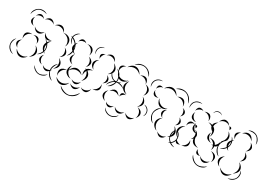

<svg xmlns="http://www.w3.org/2000/svg" viewBox="-56 -1546 3561 2575"><g transform="rotate(30 1725.0 -259.0)"><path d="M-13 -524Q-19 -558 -0.5 -590Q18 -622 48 -639Q77 -656 114 -654.5Q151 -653 177 -631Q145 -643 110.5 -643.5Q76 -644 52 -630Q28 -617 10.5 -587.5Q-7 -558 -13 -524ZM193 -556Q200 -576 219.5 -592Q239 -608 260 -608Q281 -608 300.5 -592Q320 -576 327 -556Q313 -572 295 -578Q277 -584 260 -584Q243 -584 224.5 -578Q206 -572 193 -556ZM347 -556Q360 -577 385.5 -590.5Q411 -604 435 -599Q459 -594 477.5 -572.5Q496 -551 500 -527Q488 -548 468.5 -560Q449 -572 430 -575Q411 -579 388.5 -575Q366 -571 347 -556ZM62 -540Q66 -558 80.5 -575Q95 -592 113 -594Q131 -597 149.5 -584.5Q168 -572 177 -556Q163 -568 147 -570.5Q131 -573 116 -571Q102 -569 87 -562.5Q72 -556 62 -540ZM605 -545Q648 -543 682 -512.5Q716 -482 729 -441Q742 -400 731.5 -355.5Q721 -311 687 -285Q710 -321 719.5 -363Q729 -405 719 -438Q709 -471 677 -499.5Q645 -528 605 -545ZM500 -527Q527 -535 558.5 -525.5Q590 -516 607 -493Q624 -470 623.5 -437.5Q623 -405 607 -381Q614 -409 607.5 -434.5Q601 -460 588 -479Q574 -497 551.5 -511Q529 -525 500 -527ZM106 -411Q87 -411 66.5 -421.5Q46 -432 39 -450Q32 -468 40 -490Q48 -512 62 -524Q53 -508 54.5 -490.5Q56 -473 61 -459Q67 -445 77.5 -431Q88 -417 106 -411ZM412 -362Q398 -347 374.5 -339Q351 -331 332 -339Q313 -347 301 -368.5Q289 -390 290 -411Q296 -391 311 -379Q326 -367 341 -361Q356 -355 375 -354Q394 -353 412 -362ZM274 -411Q266 -389 244 -371Q222 -353 198 -353Q174 -353 152 -371Q130 -389 122 -411Q137 -393 158 -385Q179 -377 198 -377Q217 -377 238 -385Q259 -393 274 -411ZM609 -365Q631 -358 648 -337.5Q665 -317 666 -294Q666 -272 649.5 -251Q633 -230 612 -222Q629 -237 635.5 -256.5Q642 -276 642 -294Q641 -312 634 -331.5Q627 -351 609 -365ZM419 -158Q406 -162 394 -171Q386 -148 369.5 -129.5Q353 -111 330 -102Q368 -136 385 -178Q369 -192 359 -211.5Q349 -231 349 -251Q349 -275 362 -299Q347 -319 327 -336Q350 -328 368 -308Q388 -336 417 -347Q403 -335 394 -321.5Q385 -308 380 -293Q403 -260 403 -220Q404 -200 398 -180Q407 -167 419 -158ZM160 -301Q178 -310 202 -310Q226 -310 241 -297Q256 -283 259 -259.5Q262 -236 255 -218Q255 -237 246 -252.5Q237 -268 225 -279Q213 -289 196.5 -296.5Q180 -304 160 -301ZM62 -186Q49 -204 47.5 -230.5Q46 -257 59 -275Q72 -293 97.5 -300Q123 -307 145 -301Q122 -299 105.5 -287.5Q89 -276 79 -261Q68 -247 62 -227Q56 -207 62 -186ZM373 -252Q373 -221 390 -192Q394 -207 393 -220Q393 -247 376 -278Q373 -265 373 -252ZM612 -206Q636 -197 654.5 -173.5Q673 -150 673 -124Q673 -99 654.5 -75.5Q636 -52 612 -43Q632 -59 640.5 -81.5Q649 -104 649 -124Q649 -145 640.5 -167Q632 -189 612 -206ZM255 -194Q280 -184 299 -159.5Q318 -135 318 -108Q318 -81 299 -56Q280 -31 254 -22Q275 -39 284.5 -62.5Q294 -86 294 -108Q294 -129 285 -152.5Q276 -176 255 -194ZM62 -47Q44 -53 28.5 -71Q13 -89 13 -108Q13 -128 28.5 -145.5Q44 -163 62 -170Q47 -157 42 -140.5Q37 -124 37 -108Q37 -93 42 -76Q47 -59 62 -47ZM53 57Q19 56 -8.5 32.5Q-36 9 -46 -23Q-56 -55 -48 -90Q-40 -125 -13 -146Q-31 -118 -38 -85Q-45 -52 -36 -26Q-28 -1 -3.5 22Q21 45 53 57ZM459 -15Q438 -16 417 -29.5Q396 -43 389 -63Q383 -83 392.5 -106Q402 -129 419 -142Q408 -124 407.5 -105Q407 -86 412 -70Q417 -54 428 -38.5Q439 -23 459 -15ZM239 -15Q227 10 200 27.5Q173 45 145 42Q117 40 93 18Q69 -4 62 -31Q78 -8 101.5 4Q125 16 147 18Q169 20 194 12.5Q219 5 239 -15ZM612 -27Q606 -6 587.5 12Q569 30 548 32Q526 34 504.5 19.5Q483 5 474 -15Q490 0 509 5Q528 10 546 8Q563 7 581.5 -1Q600 -9 612 -27ZM592 60Q578 91 545 107Q512 123 478 120Q445 117 415.5 95.5Q386 74 377 41Q396 69 424 88.5Q452 108 479 110Q506 113 537 98.5Q568 84 592 60Z M1011 -493Q995 -510 993 -536Q991 -562 1002 -584Q1013 -605 1035.5 -618Q1058 -631 1082 -628Q1058 -623 1038.5 -609.5Q1019 -596 1010 -579Q1002 -562 1002 -538.5Q1002 -515 1011 -493ZM671 -449Q646 -463 634.5 -491.5Q623 -520 628 -549Q633 -577 653.5 -599.5Q674 -622 702 -627Q678 -613 660 -591Q642 -569 638 -547Q634 -524 643.5 -497.5Q653 -471 671 -449ZM1149 -556Q1161 -575 1184 -587.5Q1207 -600 1229 -595Q1251 -591 1267.5 -570.5Q1284 -550 1287 -528Q1276 -548 1258.5 -558Q1241 -568 1224 -572Q1207 -575 1187 -572.5Q1167 -570 1149 -556ZM728 -523Q729 -541 740 -559.5Q751 -578 768 -583Q784 -588 803.5 -579Q823 -570 833 -556Q819 -565 803.5 -564.5Q788 -564 775 -560Q761 -556 748 -547.5Q735 -539 728 -523ZM849 -556Q872 -564 900 -558Q928 -552 943 -533Q959 -514 959 -485.5Q959 -457 947 -437Q952 -460 944.5 -481.5Q937 -503 925 -518Q912 -533 893 -544.5Q874 -556 849 -556ZM1094 -466Q1083 -477 1076.5 -495Q1070 -513 1076 -528Q1082 -542 1100 -549.5Q1118 -557 1134 -556Q1119 -552 1111 -540.5Q1103 -529 1098 -518Q1093 -507 1090 -493.5Q1087 -480 1094 -466ZM1287 -512Q1312 -503 1330.5 -479Q1349 -455 1349 -429Q1349 -403 1330.5 -379Q1312 -355 1287 -346Q1307 -363 1316 -385.5Q1325 -408 1325 -429Q1325 -450 1316 -472.5Q1307 -495 1287 -512ZM775 -355Q750 -357 726.5 -374Q703 -391 696 -415Q690 -440 701 -467Q712 -494 732 -508Q718 -487 716 -464Q714 -441 719 -422Q725 -402 738.5 -383.5Q752 -365 775 -355ZM1362 -473Q1402 -458 1424.5 -419Q1447 -380 1447 -337Q1447 -295 1424 -256Q1401 -217 1361 -203Q1393 -230 1415 -266.5Q1437 -303 1437 -337Q1437 -371 1415.5 -408Q1394 -445 1362 -473ZM1094 -300Q1072 -308 1054.5 -329.5Q1037 -351 1037 -375Q1037 -399 1054.5 -420.5Q1072 -442 1094 -450Q1076 -435 1068.5 -414.5Q1061 -394 1061 -375Q1061 -356 1068.5 -335.5Q1076 -315 1094 -300ZM950 -421Q973 -418 994 -401.5Q1015 -385 1020 -363Q1025 -341 1013 -317Q1001 -293 982 -281Q995 -299 997.5 -319.5Q1000 -340 996 -358Q992 -375 981 -393Q970 -411 950 -421ZM813 -220Q791 -222 769.5 -237Q748 -252 742 -273Q736 -294 746.5 -318Q757 -342 775 -355Q763 -337 762 -316.5Q761 -296 765 -279Q770 -263 781.5 -246Q793 -229 813 -220ZM1287 -330Q1306 -323 1321 -304.5Q1336 -286 1336 -266Q1336 -246 1320 -228Q1304 -210 1285 -204Q1301 -216 1306.5 -233.5Q1312 -251 1312 -267Q1312 -282 1307 -299.5Q1302 -317 1287 -330ZM1004 -160Q990 -180 989 -208Q988 -236 1002 -255Q994 -261 985 -266Q995 -264 1006 -260Q1021 -277 1046.5 -283.5Q1072 -290 1094 -284Q1073 -282 1056 -272Q1039 -262 1027 -249Q1042 -239 1053.5 -224Q1065 -209 1069 -193Q1075 -165 1061.5 -135.5Q1048 -106 1024 -91Q1041 -113 1045.5 -139Q1050 -165 1045 -187Q1039 -216 1019 -239Q1009 -223 1003.5 -202.5Q998 -182 1004 -160ZM712 14Q697 -5 693 -32.5Q689 -60 701 -81Q713 -101 738 -111Q763 -121 787 -118Q784 -141 792 -165Q800 -189 817 -205Q808 -186 806 -166.5Q804 -147 807 -130Q815 -156 836.5 -178Q858 -200 884 -205Q913 -210 943 -195.5Q973 -181 988 -155Q966 -174 939 -179.5Q912 -185 889 -181Q867 -177 845 -163Q823 -149 808 -125Q810 -116 814 -108Q823 -87 841.5 -69Q860 -51 886 -43Q859 -41 831 -57Q803 -73 792 -98Q788 -107 787 -117Q764 -113 747.5 -99Q731 -85 722 -69Q712 -52 708 -30.5Q704 -9 712 14ZM1283 -188Q1296 -171 1299 -145Q1302 -119 1290 -101Q1279 -83 1254 -75Q1229 -67 1208 -71Q1230 -74 1245.5 -86.5Q1261 -99 1270 -114Q1280 -128 1284.5 -147.5Q1289 -167 1283 -188ZM685 108Q648 102 621.5 71.5Q595 41 589 4Q582 -33 596.5 -70.5Q611 -108 644 -127Q619 -98 606 -62.5Q593 -27 598 2Q604 32 628 61Q652 90 685 108ZM1028 -76Q1025 -55 1011 -35.5Q997 -16 977 -11Q957 -6 935 -17Q913 -28 902 -45Q918 -33 936.5 -31.5Q955 -30 971 -34Q987 -38 1003 -47.5Q1019 -57 1028 -76ZM1195 -62Q1195 -40 1182 -17Q1169 6 1149 14Q1128 21 1103 13Q1078 5 1064 -12Q1083 -1 1103.5 -2Q1124 -3 1140 -9Q1157 -15 1172.5 -28Q1188 -41 1195 -62ZM1052 -9Q1048 12 1030.5 31.5Q1013 51 991 55Q969 58 947 44.5Q925 31 914 12Q930 27 950 30.5Q970 34 987 31Q1005 28 1023 18.5Q1041 9 1052 -9ZM898 14Q891 43 865.5 65.5Q840 88 811 90Q781 93 752.5 75Q724 57 712 30Q733 51 759 59.5Q785 68 809 66Q832 64 856.5 51.5Q881 39 898 14ZM1093 58Q1085 101 1049 131Q1013 161 970 168Q927 175 883.5 158Q840 141 819 103Q852 131 893 147Q934 163 969 158Q1003 152 1037 124Q1071 96 1093 58Z M1537 -631Q1557 -665 1596 -679Q1635 -693 1674 -686Q1712 -679 1743.5 -651.5Q1775 -624 1781 -585Q1762 -619 1732.5 -645Q1703 -671 1672 -676Q1641 -682 1604 -669Q1567 -656 1537 -631ZM1470 -556Q1481 -583 1509 -602.5Q1537 -622 1567 -620Q1596 -619 1622.5 -597.5Q1649 -576 1658 -548Q1640 -572 1614.5 -583.5Q1589 -595 1566 -596Q1542 -597 1516 -587.5Q1490 -578 1470 -556ZM1674 -545Q1690 -560 1715 -565Q1740 -570 1760 -560Q1779 -550 1789 -526Q1799 -502 1795 -480Q1791 -501 1777.5 -515.5Q1764 -530 1748 -539Q1733 -547 1713.5 -550Q1694 -553 1674 -545ZM1399 -450Q1386 -463 1380.5 -485.5Q1375 -508 1384 -525Q1393 -542 1414.5 -550Q1436 -558 1454 -556Q1436 -552 1424 -539.5Q1412 -527 1405 -514Q1398 -500 1395 -483.5Q1392 -467 1399 -450ZM1795 -480Q1820 -479 1843.5 -463.5Q1867 -448 1875 -425Q1882 -402 1872.5 -375.5Q1863 -349 1844 -334Q1856 -355 1857 -377Q1858 -399 1852 -418Q1846 -436 1832 -453.5Q1818 -471 1795 -480ZM1572 -408Q1559 -384 1531.5 -368.5Q1504 -353 1476 -357Q1449 -361 1427 -384Q1405 -407 1399 -434Q1413 -410 1435.5 -397Q1458 -384 1480 -381Q1502 -378 1527 -384Q1552 -390 1572 -408ZM1338 -208Q1341 -241 1362 -267Q1383 -293 1412 -307Q1401 -309 1390 -313Q1363 -324 1344 -350Q1325 -376 1326 -406Q1335 -377 1353.5 -354Q1372 -331 1394 -322Q1415 -314 1444 -317Q1449 -318 1453 -318Q1478 -323 1501 -335Q1492 -325 1481 -319Q1506 -316 1528.5 -305Q1551 -294 1566 -274Q1539 -292 1508.5 -301Q1478 -310 1451 -308Q1446 -307 1441 -306Q1437 -305 1434 -304Q1405 -296 1379.5 -269Q1354 -242 1338 -208ZM1641 -236Q1613 -237 1587 -255.5Q1561 -274 1553 -301Q1544 -327 1555 -357.5Q1566 -388 1588 -405Q1573 -381 1571 -355Q1569 -329 1575 -308Q1582 -287 1598.5 -267Q1615 -247 1641 -236ZM1844 -318Q1867 -310 1884.5 -287.5Q1902 -265 1902 -241Q1902 -217 1884.5 -194.5Q1867 -172 1844 -164Q1863 -180 1870.5 -201Q1878 -222 1878 -241Q1878 -260 1870.5 -281Q1863 -302 1844 -318ZM1915 -235Q1940 -237 1962 -222.5Q1984 -208 1994 -185Q2004 -163 2000.5 -136.5Q1997 -110 1979 -93Q1990 -115 1991.5 -139Q1993 -163 1985 -181Q1977 -199 1958 -213.5Q1939 -228 1915 -235ZM1573 -160Q1568 -173 1569 -191.5Q1570 -210 1581 -219Q1592 -229 1610 -228Q1628 -227 1641 -220Q1627 -222 1616.5 -215.5Q1606 -209 1597 -201Q1588 -194 1580.5 -184Q1573 -174 1573 -160ZM1421 -160Q1428 -180 1448 -196.5Q1468 -213 1489 -213Q1510 -213 1530 -196.5Q1550 -180 1557 -160Q1543 -176 1524.5 -182.5Q1506 -189 1489 -189Q1472 -189 1453.5 -182.5Q1435 -176 1421 -160ZM1437 -15Q1414 -18 1392.5 -35.5Q1371 -53 1366 -75Q1361 -98 1373 -122.5Q1385 -147 1405 -160Q1391 -141 1388 -120Q1385 -99 1389 -81Q1393 -62 1404.5 -44Q1416 -26 1437 -15ZM1856 -160Q1879 -160 1902 -145.5Q1925 -131 1932 -109Q1940 -87 1930.5 -62Q1921 -37 1903 -22Q1915 -42 1915 -63Q1915 -84 1910 -101Q1904 -119 1890.5 -135.5Q1877 -152 1856 -160ZM1573 -15Q1566 3 1549 18Q1532 33 1513 33Q1494 33 1476.5 18Q1459 3 1453 -15Q1465 -1 1481.5 4Q1498 9 1513 9Q1528 9 1544.5 4Q1561 -1 1573 -15ZM1736 -15Q1728 7 1707 24Q1686 41 1662 41Q1639 41 1618 24Q1597 7 1589 -15Q1604 3 1624 10Q1644 17 1662 17Q1681 17 1701 10Q1721 3 1736 -15ZM1888 -15Q1881 5 1861.5 21.5Q1842 38 1820 38Q1799 38 1779.5 21.5Q1760 5 1752 -15Q1766 1 1784.5 7.5Q1803 14 1820 14Q1837 14 1855.5 7.5Q1874 1 1888 -15ZM1692 60Q1681 91 1650.5 109.5Q1620 128 1587 128Q1553 128 1522.5 109.5Q1492 91 1481 60Q1502 86 1531 102Q1560 118 1587 118Q1613 118 1642 102Q1671 86 1692 60Z M2179 -630Q2206 -660 2248 -667.5Q2290 -675 2327 -660Q2364 -646 2390.5 -612.5Q2417 -579 2417 -539Q2404 -577 2378.5 -608.5Q2353 -640 2323 -651Q2294 -662 2254 -655.5Q2214 -649 2179 -630ZM1874 -485Q1858 -508 1859.5 -538.5Q1861 -569 1878 -592Q1894 -615 1922 -626.5Q1950 -638 1977 -631Q1949 -629 1924 -617Q1899 -605 1886 -586Q1873 -568 1870 -540.5Q1867 -513 1874 -485ZM2040 -556Q2051 -584 2079 -603.5Q2107 -623 2137 -622Q2167 -621 2194 -599.5Q2221 -578 2230 -549Q2212 -573 2186.5 -585Q2161 -597 2137 -598Q2112 -599 2086 -588.5Q2060 -578 2040 -556ZM2246 -547Q2264 -562 2292 -565.5Q2320 -569 2341 -557Q2361 -545 2371 -519Q2381 -493 2377 -469Q2373 -493 2359 -510Q2345 -527 2328 -537Q2312 -546 2290.5 -550Q2269 -554 2246 -547ZM1949 -497Q1944 -511 1947 -530Q1950 -549 1961 -558Q1973 -568 1992 -566Q2011 -564 2024 -556Q2009 -559 1997.5 -553Q1986 -547 1976 -540Q1967 -532 1958 -522Q1949 -512 1949 -497ZM2037 -411Q2021 -402 1999.5 -401Q1978 -400 1964 -411Q1950 -422 1946.5 -443.5Q1943 -465 1949 -482Q1949 -464 1958.5 -451Q1968 -438 1979 -429Q1990 -420 2004.5 -414Q2019 -408 2037 -411ZM2385 -455Q2403 -453 2421.5 -439.5Q2440 -426 2444 -407Q2448 -389 2437 -369Q2426 -349 2410 -339Q2421 -354 2422.5 -371Q2424 -388 2420 -402Q2417 -417 2409 -432Q2401 -447 2385 -455ZM2215 -343Q2196 -322 2165 -314Q2134 -306 2109 -317Q2083 -328 2067 -355.5Q2051 -383 2052 -411Q2061 -384 2079.5 -366Q2098 -348 2118 -339Q2139 -330 2165 -330Q2191 -330 2215 -343ZM2217 -201Q2198 -208 2182.5 -226Q2167 -244 2167 -264Q2167 -284 2182.5 -302Q2198 -320 2217 -326Q2202 -314 2196.5 -297Q2191 -280 2191 -264Q2191 -248 2196.5 -231Q2202 -214 2217 -201ZM2410 -323Q2428 -317 2443 -299.5Q2458 -282 2458 -263Q2458 -244 2443 -226.5Q2428 -209 2410 -203Q2424 -215 2429 -231.5Q2434 -248 2434 -263Q2434 -278 2429 -294.5Q2424 -311 2410 -323ZM2142 -74Q2107 -87 2086.5 -120.5Q2066 -154 2066 -191Q2066 -228 2086.5 -262Q2107 -296 2142 -309Q2114 -285 2095 -253Q2076 -221 2076 -191Q2076 -162 2095 -130Q2114 -98 2142 -74ZM2233 -15Q2204 -23 2182 -48Q2160 -73 2157 -102Q2155 -132 2172.5 -160.5Q2190 -189 2217 -201Q2196 -181 2187.5 -154.5Q2179 -128 2181 -104Q2183 -81 2196 -56.5Q2209 -32 2233 -15ZM2410 -187Q2435 -176 2452 -150Q2469 -124 2468 -97Q2466 -69 2445 -45.5Q2424 -22 2398 -15Q2420 -31 2431 -54Q2442 -77 2444 -98Q2445 -120 2437.5 -144Q2430 -168 2410 -187ZM2485 -151Q2512 -134 2523.5 -102Q2535 -70 2529 -39Q2523 -8 2499.5 17Q2476 42 2445 46Q2473 31 2493.5 7.5Q2514 -16 2519 -41Q2524 -66 2514.5 -96Q2505 -126 2485 -151ZM2382 -15Q2375 5 2356 21Q2337 37 2315 37Q2294 37 2275 21Q2256 5 2249 -15Q2262 1 2280.5 7Q2299 13 2315 13Q2332 13 2350.5 7Q2369 1 2382 -15Z M2773 -597Q2775 -616 2789 -632Q2803 -648 2822 -653Q2840 -658 2860.5 -651.5Q2881 -645 2892 -629Q2858 -653 2824 -644Q2791 -635 2773 -597ZM2462 -500Q2450 -525 2456 -555.5Q2462 -586 2482 -606Q2502 -627 2531.5 -634.5Q2561 -642 2588 -631Q2559 -633 2532 -624.5Q2505 -616 2489 -600Q2473 -583 2466 -555.5Q2459 -528 2462 -500ZM2900 -538Q2905 -561 2924 -580.5Q2943 -600 2966 -603Q2989 -605 3012 -591Q3035 -577 3045 -556Q3028 -572 3007.5 -576.5Q2987 -581 2969 -579Q2950 -576 2931.5 -566.5Q2913 -557 2900 -538ZM2550 -504Q2548 -522 2555 -542Q2562 -562 2578 -570Q2593 -578 2613.5 -573Q2634 -568 2647 -556Q2631 -562 2616 -558.5Q2601 -555 2589 -549Q2577 -542 2565.5 -531.5Q2554 -521 2550 -504ZM2663 -556Q2681 -567 2707 -568Q2733 -569 2750 -556Q2767 -542 2772.5 -517Q2778 -492 2771 -472Q2770 -493 2759 -509.5Q2748 -526 2735 -537Q2721 -547 2702.5 -553.5Q2684 -560 2663 -556ZM3045 -556Q3054 -557 3067 -555Q3080 -553 3085 -545Q3089 -537 3084 -525Q3079 -513 3073 -506Q3076 -515 3071.5 -521Q3067 -527 3064 -534Q3060 -540 3057 -547Q3054 -554 3045 -556ZM2780 -459Q2809 -466 2841 -456Q2843 -478 2861 -497Q2879 -516 2900 -522Q2882 -509 2873.5 -489.5Q2865 -470 2864 -452Q2864 -450 2864 -445Q2881 -435 2892 -420Q2909 -395 2908 -360.5Q2907 -326 2890 -302Q2896 -322 2894.5 -342.5Q2893 -363 2886 -380Q2871 -388 2858.5 -403.5Q2846 -419 2842 -436Q2829 -445 2813.5 -451Q2798 -457 2780 -459ZM2636 -380Q2615 -374 2590.5 -381Q2566 -388 2554 -406Q2542 -423 2544.5 -448.5Q2547 -474 2559 -491Q2554 -471 2559 -452Q2564 -433 2574 -419Q2584 -405 2599 -393.5Q2614 -382 2636 -380ZM3073 -490Q3096 -478 3111.5 -451.5Q3127 -425 3124 -399Q3121 -373 3099 -351.5Q3077 -330 3051 -324Q3074 -338 3086 -359.5Q3098 -381 3100 -402Q3103 -423 3097 -447Q3091 -471 3073 -490ZM3148 -451Q3176 -430 3185.5 -393.5Q3195 -357 3186 -324Q3176 -290 3148 -264.5Q3120 -239 3085 -237Q3117 -251 3142.5 -275.5Q3168 -300 3176 -327Q3184 -353 3175.5 -387.5Q3167 -422 3148 -451ZM2872 -406 2871 -409Q2875 -396 2884 -386Q2879 -397 2872 -406ZM2545 -273Q2539 -291 2543 -313Q2547 -335 2562 -346Q2576 -358 2598 -356.5Q2620 -355 2635 -347Q2638 -358 2645 -367Q2642 -357 2642 -346Q2651 -348 2661.5 -346.5Q2672 -345 2676 -339Q2681 -332 2677 -319.5Q2673 -307 2668 -300Q2670 -308 2665 -314Q2660 -320 2656 -325Q2653 -330 2650 -335.5Q2647 -341 2642 -344Q2642 -328 2647 -314.5Q2652 -301 2660 -290Q2667 -279 2678 -269.5Q2689 -260 2703 -254Q2694 -274 2677 -287Q2695 -282 2711 -266.5Q2727 -251 2733 -233Q2734 -234 2735 -235L2733 -231Q2735 -226 2735 -221Q2736 -209 2731 -197Q2734 -167 2751 -143Q2763 -125 2783.5 -111Q2804 -97 2831 -94Q2805 -88 2775.5 -97.5Q2746 -107 2731 -129Q2718 -147 2717 -173Q2704 -156 2686 -148Q2702 -163 2707 -182.5Q2712 -202 2711 -219Q2710 -234 2706 -246Q2687 -246 2668.5 -254Q2650 -262 2640 -276Q2630 -290 2629 -309.5Q2628 -329 2634 -346Q2617 -349 2602.5 -342.5Q2588 -336 2577 -327Q2565 -318 2555.5 -305Q2546 -292 2545 -273ZM2950 -239Q2928 -236 2903.5 -246Q2879 -256 2869 -275Q2858 -295 2863.5 -320.5Q2869 -346 2883 -363Q2875 -342 2878.5 -322Q2882 -302 2890 -287Q2898 -271 2913 -257Q2928 -243 2950 -239ZM2899 -289Q2924 -295 2952.5 -286.5Q2981 -278 2996 -257Q3002 -249 3005 -240Q3012 -244 3018 -251Q3029 -262 3037.5 -276.5Q3046 -291 3044 -310Q3052 -293 3050.5 -270Q3049 -247 3035 -234Q3026 -224 3009 -221Q3013 -183 2993 -155Q2998 -172 2996.5 -188.5Q2995 -205 2989 -219Q2973 -220 2960 -226Q2972 -225 2985 -229Q2981 -236 2977 -243Q2965 -260 2945 -273Q2925 -286 2899 -289ZM2523 -77Q2497 -89 2479.5 -117Q2462 -145 2465 -173Q2467 -202 2489 -226.5Q2511 -251 2539 -258Q2515 -242 2502.5 -218Q2490 -194 2488 -171Q2486 -148 2494.5 -122.5Q2503 -97 2523 -77ZM2551 60Q2515 64 2482 43Q2449 22 2433 -10Q2417 -43 2420 -81.5Q2423 -120 2448 -147Q2434 -113 2431.5 -77Q2429 -41 2442 -15Q2455 11 2485.5 31Q2516 51 2551 60ZM3002 -142Q3025 -145 3050 -135.5Q3075 -126 3087 -106Q3098 -86 3093.5 -59Q3089 -32 3074 -15Q3082 -36 3078.5 -57Q3075 -78 3066 -94Q3057 -110 3041 -123.5Q3025 -137 3002 -142ZM2686 -132Q2700 -116 2704 -91Q2708 -66 2698 -47Q2687 -29 2663 -20Q2639 -11 2618 -15Q2639 -19 2653.5 -32Q2668 -45 2677 -59Q2685 -74 2689 -93Q2693 -112 2686 -132ZM2911 -15Q2897 -8 2878 -8Q2859 -8 2848 -18Q2836 -29 2835 -48Q2834 -67 2840 -81Q2839 -66 2847 -55Q2855 -44 2864 -36Q2873 -27 2884.5 -20Q2896 -13 2911 -15ZM2603 -15Q2591 -6 2573.5 -1Q2556 4 2543 -4Q2531 -11 2526 -28.5Q2521 -46 2523 -61Q2526 -46 2535.5 -38Q2545 -30 2555 -24Q2565 -19 2577 -14.5Q2589 -10 2603 -15ZM3058 -15Q3050 7 3029 24Q3008 41 2985 41Q2961 41 2940 24Q2919 7 2911 -15Q2926 3 2946 10Q2966 17 2985 17Q3003 17 3023 10Q3043 3 3058 -15ZM3062 60Q3043 94 3004.5 109Q2966 124 2928 118Q2889 111 2857.5 84.5Q2826 58 2819 19Q2839 53 2869 78Q2899 103 2929 108Q2960 113 2996.5 99Q3033 85 3062 60Z M3298 -631Q3324 -652 3360.5 -651.5Q3397 -651 3426 -633Q3455 -614 3471 -581.5Q3487 -549 3480 -516Q3475 -550 3459.5 -580Q3444 -610 3421 -624Q3398 -639 3364 -640Q3330 -641 3298 -631ZM3246 -556Q3259 -578 3285.5 -591.5Q3312 -605 3337 -600Q3362 -595 3381.5 -572Q3401 -549 3405 -524Q3393 -547 3373 -559.5Q3353 -572 3333 -576Q3313 -580 3289.5 -576Q3266 -572 3246 -556ZM3202 -441Q3186 -451 3175.5 -471Q3165 -491 3170 -509Q3174 -528 3192.5 -541Q3211 -554 3230 -556Q3213 -548 3205 -533Q3197 -518 3193 -504Q3189 -489 3190 -472.5Q3191 -456 3202 -441ZM3405 -508Q3425 -501 3441.5 -481.5Q3458 -462 3458 -441Q3458 -419 3441.5 -399.5Q3425 -380 3405 -373Q3421 -387 3427.5 -405.5Q3434 -424 3434 -441Q3434 -458 3427.5 -476.5Q3421 -495 3405 -508ZM3202 -262Q3178 -270 3159.5 -293.5Q3141 -317 3141 -343Q3141 -369 3159.5 -392.5Q3178 -416 3202 -425Q3182 -408 3173.5 -386Q3165 -364 3165 -343Q3165 -323 3173.5 -300.5Q3182 -278 3202 -262ZM3127 -130Q3089 -144 3067.5 -181Q3046 -218 3046 -258Q3046 -298 3067.5 -334.5Q3089 -371 3127 -385Q3096 -359 3076 -324.5Q3056 -290 3056 -258Q3056 -226 3076 -191Q3096 -156 3127 -130ZM3405 -357Q3426 -350 3442.5 -329.5Q3459 -309 3459 -287Q3459 -266 3442.5 -245.5Q3426 -225 3405 -218Q3422 -232 3428.5 -251Q3435 -270 3435 -287Q3435 -305 3428.5 -324Q3422 -343 3405 -357ZM3405 -202Q3430 -193 3449 -168Q3468 -143 3468 -116Q3468 -90 3449 -65Q3430 -40 3405 -31Q3426 -48 3435 -71.5Q3444 -95 3444 -116Q3444 -138 3435 -161.5Q3426 -185 3405 -202ZM3205 -18Q3182 -26 3163.5 -48.5Q3145 -71 3145 -95Q3144 -120 3161.5 -142.5Q3179 -165 3202 -174Q3184 -158 3176.5 -136.5Q3169 -115 3169 -96Q3169 -76 3177.5 -55Q3186 -34 3205 -18ZM3480 -118Q3501 -94 3502 -59Q3503 -24 3486 4Q3470 32 3439.5 49Q3409 66 3377 60Q3409 54 3437 38Q3465 22 3478 -1Q3491 -23 3491 -55.5Q3491 -88 3480 -118ZM3398 -16Q3388 10 3363 29.5Q3338 49 3310 49Q3282 49 3257 30Q3232 11 3222 -15Q3240 6 3264 15.5Q3288 25 3310 25Q3332 25 3356 15Q3380 5 3398 -16Z"/></g></svg>

Font: Rubik Puddles
Style: Regular
Weight: 400
Designer: Hubert and Fischer, NaN
Foundry: Hubert and Fischer, NaN
Version: Version 2.200